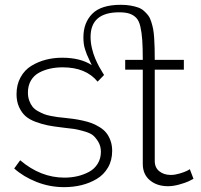

<svg xmlns="http://www.w3.org/2000/svg" viewBox="-20 -769 835 799"><path d="M785.2 -24.9Q776.9 -20 764.2 -14.2Q751.5 -8.3 726.3 -1.2Q701.2 5.9 679.2 5.9Q633.3 5.9 603.8 -18.8Q574.2 -43.5 574.2 -86.9V-479H501V-520H574.2Q574.2 -570.8 572 -602.1Q569.8 -633.3 564.2 -658Q558.6 -682.6 547.1 -694.6Q535.6 -706.5 519 -712.2Q502.4 -717.8 476.1 -717.8Q356.9 -717.8 356.9 -615.2Q356.9 -592.3 362.5 -568.4Q368.2 -544.4 376.2 -525.6Q384.3 -506.8 392.3 -491.9Q400.4 -477.1 406.7 -467.3Q413.1 -457.5 413.1 -457L386.2 -429.2Q337.4 -488.8 241.2 -488.8Q212.9 -488.8 188.5 -483.4Q164.1 -478 142.6 -466.6Q121.1 -455.1 108.6 -433.8Q96.2 -412.6 96.2 -383.8Q96.2 -365.2 101.8 -350.1Q107.4 -335 115.5 -324.7Q123.5 -314.5 137.7 -306.6Q151.9 -298.8 162.8 -294.4Q173.8 -290 192.1 -286.4Q210.4 -282.7 220 -281.7Q229.5 -280.8 247.1 -278.8Q269.5 -276.4 285.9 -274.2Q302.2 -272 324.5 -267.1Q346.7 -262.2 362.5 -256.1Q378.4 -250 395.3 -239.5Q412.1 -229 422.6 -215.8Q433.1 -202.6 439.9 -183.6Q446.8 -164.6 446.8 -141.1Q446.8 -101.6 429.2 -71.5Q411.6 -41.5 382.3 -24.2Q353 -6.8 318.8 1.5Q284.7 9.8 247.1 9.8Q186.5 9.8 131.8 -12Q77.1 -33.7 39.1 -67.9L64 -102.1Q148.9 -29.8 248 -29.8Q275.9 -29.8 301.5 -35.6Q327.1 -41.5 349.9 -53.5Q372.6 -65.4 386.2 -87.2Q399.9 -108.9 399.9 -137.2Q399.9 -161.1 388.7 -179.4Q377.4 -197.8 365.5 -207Q353.5 -216.3 326.4 -223.6Q299.3 -231 288.6 -232.4Q277.8 -233.9 247.6 -237.3Q239.7 -238.3 235.8 -238.8Q202.6 -242.7 179 -247.3Q155.3 -252 128.9 -261.7Q102.5 -271.5 86.4 -285.6Q70.3 -299.8 59.6 -323Q48.8 -346.2 48.8 -377Q48.8 -417 65.7 -447.5Q82.5 -478 110.6 -495.1Q138.7 -512.2 170.9 -520.5Q203.1 -528.8 238.8 -528.8Q314.5 -528.8 361.8 -498Q359.4 -502.9 351.6 -519.8Q343.8 -536.6 341.3 -542.7Q338.9 -548.8 334.5 -562Q330.1 -575.2 328.6 -587.4Q327.1 -599.6 327.1 -613.8Q327.1 -674.3 364 -711.7Q400.9 -749 482.9 -749Q505.4 -749 523.2 -745.8Q541 -742.7 554.9 -737.8Q568.8 -732.9 579.3 -723.4Q589.8 -713.9 597.2 -704.1Q604.5 -694.3 609.6 -678Q614.7 -661.6 617.4 -647.5Q620.1 -633.3 621.6 -610.4Q623 -587.4 623.5 -568.4Q624 -549.3 624 -520H745.1V-479H624V-99.1Q624 -71.3 643.1 -56.2Q662.1 -41 690.9 -41Q707.5 -41 726.6 -46.6Q745.6 -52.2 755.4 -56.9Q765.1 -61.5 770 -64.9Z"/></svg>

Font: Rawline Light
Style: Regular
Weight: 300
Designer: Matt McInerney, Pablo Impallari, Rodrigo Fuenzalida
Foundry: Matt McInerney, Pablo Impallari, Rodrigo Fuenzalida
Version: Version 4.020;PS 004.020;hotconv 1.0.88;makeotf.lib2.5.64775